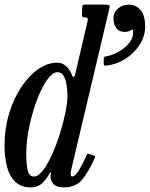

<svg xmlns="http://www.w3.org/2000/svg" viewBox="-22 -800 648 830"><path d="M386.5 -114.5Q361.5 -58.5 333.8 -24.2Q306 10 254.5 10Q220.5 10 208.2 -5.5Q196 -21 196.5 -38Q196.5 -41.5 197 -43.8Q197.5 -46 198 -50Q198.5 -55.5 196.8 -55.5Q195 -55.5 192 -50Q181.5 -29.5 161.8 -9.8Q142 10 112.5 10Q69 10 44 -14.2Q19 -38.5 8.2 -79.2Q-2.5 -120 -2.5 -170Q-2.5 -243 17 -308Q36.5 -373 69.5 -422.8Q102.5 -472.5 143 -500.8Q183.5 -529 225 -529Q250.5 -529 267 -510.8Q283.5 -492.5 287 -480.5Q291 -467.5 295.5 -467Q300 -466.5 303 -479L355.5 -703.5Q357.5 -712 357.2 -718.5Q357 -725 346 -725H342Q335.5 -725 333.8 -728.5Q332 -732 332.5 -740L333 -762Q333.5 -772 335.2 -776Q337 -780 345 -780H430Q445.5 -780 449.5 -777.5Q453.5 -775 450.5 -762L286.5 -69Q283.5 -58 283.5 -48.5Q283.5 -37 290 -37Q303 -37 318.2 -62.2Q333.5 -87.5 351.5 -127Q354.5 -133.5 355.8 -135.2Q357 -137 364 -134.5L381 -128.5Q388 -126.5 388.8 -123.8Q389.5 -121 386.5 -114.5ZM269.5 -385Q269.5 -409.5 265.8 -433.2Q262 -457 252.8 -472.5Q243.5 -488 226.5 -488Q209 -488 190 -465.5Q171 -443 153.5 -405.2Q136 -367.5 122 -321.2Q108 -275 99.8 -226.5Q91.5 -178 91.5 -135Q91.5 -91 97.5 -64Q103.5 -37 124.5 -37Q143.5 -37 163.8 -63.5Q184 -90 203 -132.2Q222 -174.5 237 -222.2Q252 -270 260.8 -313.5Q269.5 -357 269.5 -385ZM468.5 -721Q468.5 -746 487.8 -763Q507 -780 535.5 -780Q565 -780 585.2 -756.8Q605.5 -733.5 605.5 -686Q605.5 -642.5 580.8 -605.2Q556 -568 517.8 -544.2Q479.5 -520.5 438 -516.5Q432.5 -516 429.5 -516.8Q426.5 -517.5 426.5 -524V-545.5Q426.5 -552.5 430 -554.5Q433.5 -556.5 439 -557Q462 -560.5 489.8 -575.8Q517.5 -591 536.8 -615Q556 -639 553 -667.5Q552.5 -673.5 549.2 -672Q546 -670.5 542 -668Q532.5 -662 516.5 -662Q492 -662 480.2 -679.2Q468.5 -696.5 468.5 -721Z"/></svg>

Font: Besley* Condensed
Style: Italic
Weight: 400
Width: 3
Italic angle: -13°
Designer: Owen Earl
Foundry: indestructible type*
Version: Version 3.000; ttfautohint (v1.8.3)